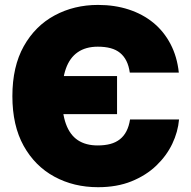

<svg xmlns="http://www.w3.org/2000/svg" viewBox="-20 -758 784 788"><path d="M382.3 10.3Q282.7 10.3 203.1 -33Q123.5 -76.2 77.1 -159.4Q30.8 -242.7 30.8 -363.3Q30.8 -484.9 77.6 -568.4Q124.5 -651.9 204.3 -694.8Q284.2 -737.8 382.3 -737.8Q450.7 -737.8 508.3 -719Q565.9 -700.2 609.4 -664.6Q652.8 -628.9 679.9 -577.1Q707 -525.4 713.9 -460H512.7Q508.8 -487.8 498.8 -507.8Q488.8 -527.8 472.7 -541Q456.5 -554.2 433.8 -560.3Q411.1 -566.4 381.3 -566.4Q332 -566.4 299.1 -543.7Q266.1 -521 250.2 -475.8Q234.4 -430.7 234.4 -363.3Q234.4 -293.9 250.7 -249Q267.1 -204.1 299.6 -182.6Q332 -161.1 380.9 -161.1Q410.2 -161.1 432.9 -167.2Q455.6 -173.3 472.2 -186.5Q488.8 -199.7 499 -219.7Q509.3 -239.7 513.7 -267.6H714.8Q710.4 -216.8 687 -167.7Q663.6 -118.7 621.6 -78.4Q579.6 -38.1 519.8 -13.9Q460 10.3 382.3 10.3ZM208.5 -289.6V-445.8H460.4V-289.6Z"/></svg>

Font: Inter 18pt Black
Style: Regular
Weight: 900
Designer: Rasmus Andersson
Foundry: rsms
Version: Version 4.001;git-66647c0bb